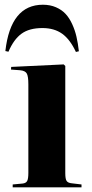

<svg xmlns="http://www.w3.org/2000/svg" viewBox="-20 -800 392 820"><path d="M163.1 -779.8Q194.3 -779.8 219 -769Q243.7 -758.3 260 -740.7Q276.4 -723.1 288.3 -697Q300.3 -670.9 306.6 -643.1Q313 -615.2 316.9 -581.1L304.2 -578.1Q279.3 -631.8 245.4 -656Q211.4 -680.2 161.1 -680.2Q105 -680.2 71.8 -656Q38.6 -631.8 16.1 -579.1L2.9 -582Q25.4 -779.8 163.1 -779.8ZM34.2 0V-12.2L76.2 -16.1Q90.8 -17.6 95.9 -26.9Q101.1 -36.1 101.1 -62V-439.9Q101.1 -473.6 94.5 -485.8Q87.9 -498 65.9 -500L26.9 -502.9L27.8 -514.2L252 -524.9L258.8 -518.1V-60.1Q258.8 -35.6 264.6 -27.1Q270.5 -18.6 287.1 -17.1L328.1 -12.2V0Z"/></svg>

Font: Display Regular
Style: Bold
Weight: 700
Designer: Latin by Veronika Burian and Jose Scaglione. Greek by Irene Vlachou. Cyrillic by Vera Evstafieva.
Foundry: TypeTogether
Version: Version 3.002